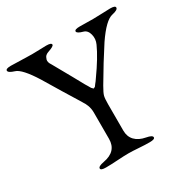

<svg xmlns="http://www.w3.org/2000/svg" viewBox="-151 -789 915 931"><g transform="rotate(-30 306.5 -324.0)"><path d="M264 -108V-256Q264 -267 262 -277.5Q260 -288 256.5 -297Q253 -306 250 -311.5Q247 -317 243 -323Q239 -329 239 -330Q186 -415 122 -522Q67 -610 33 -620Q0 -630 0 -642Q0 -653 29 -653Q42 -653 81.5 -651.5Q121 -650 146 -650Q163 -650 190 -651Q217 -652 226 -652Q255 -652 255 -641Q255 -632 222 -621Q212 -618 205 -612Q198 -606 194 -592.5Q190 -579 203 -560Q233 -508 260 -458.5Q287 -409 295 -395Q301 -385 303.5 -381Q306 -377 309.5 -370.5Q313 -364 315 -363Q317 -362 319.5 -358.5Q322 -355 324.5 -357.5Q327 -360 328.5 -359.5Q330 -359 333.5 -364.5Q337 -370 339 -372Q341 -374 347 -382Q353 -390 356 -395Q414 -476 440 -534Q452 -560 445 -587Q438 -614 417 -620Q384 -629 384 -640Q384 -651 413 -651Q428 -651 451 -650.5Q474 -650 488 -650Q508 -650 541 -651.5Q574 -653 584 -653Q613 -653 613 -642Q613 -629 580 -622Q540 -614 480 -526Q427 -445 369 -346Q351 -315 347.5 -301Q344 -287 344 -256V-108Q344 -74 364.5 -52.5Q385 -31 423 -24Q456 -18 456 -6Q456 5 427 5Q399 5 365.5 2.5Q332 0 310 0Q286 0 247.5 2.5Q209 5 182 5Q153 5 153 -6Q153 -18 186 -24Q264 -38 264 -108Z"/></g></svg>

Font: EB Garamond
Style: SC
Weight: 400
Version: Version 000.010